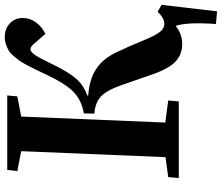

<svg xmlns="http://www.w3.org/2000/svg" viewBox="-82 -682 923 799"><g transform="rotate(-90 379.5 -282.5)"><path d="M306.2 -351.1 307.1 -395Q363.3 -404.8 398.2 -439.7Q433.1 -474.6 473.1 -561Q485.8 -587.9 491.5 -599.6Q497.1 -611.3 508.5 -632.8Q520 -654.3 527.3 -664.3Q534.7 -674.3 546.6 -688.2Q558.6 -702.1 569.3 -708.3Q580.1 -714.4 594.5 -719.2Q608.9 -724.1 625 -724.1Q659.2 -724.1 681.6 -703.1Q704.1 -682.1 704.1 -648.9Q704.1 -619.1 685.8 -594.2Q667.5 -569.3 638.2 -555.2L602.1 -596.2Q586.4 -617.2 574.2 -617.2Q562.5 -617.2 548.8 -596.2Q535.2 -575.2 511.2 -524.9Q478.5 -457.5 450.7 -426.3Q422.9 -395 381.8 -380.9L380.9 -377Q450.7 -372.1 493.9 -342.5Q537.1 -313 563 -255.9Q585.4 -209.5 607.9 -153.8Q631.3 -97.2 646 -78.6Q660.6 -60.1 680.2 -60.1Q703.6 -60.1 730 -87.9L758.8 -71.8L731.9 159.2L679.2 154.8Q687.5 30.3 670.9 -13.2Q638.7 14.2 595.2 14.2Q550.8 14.2 520 -16.4Q489.3 -46.9 463.9 -126Q439.9 -196.3 423.8 -241.2Q402.8 -300.3 377.2 -324.2Q351.6 -348.1 306.2 -351.1ZM125 -55.2 149.9 -655.8 66.9 -671.9 71.8 -713.9H381.8L377.9 -671.9L293.9 -655.8L269 -56.2L360.8 -43.9L356.9 0H38.1L42 -43.9Z"/></g></svg>

Font: Literata SemiBold
Style: Italic
Weight: 650
Italic angle: -2.39999°
Designer: Latin by Veronika Burian and Jose Scaglione. Greek by Irene Vlachou. Cyrillic by Vera Evstafieva
Foundry: TypeTogether
Version: Version 3.021